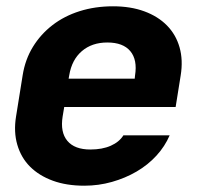

<svg xmlns="http://www.w3.org/2000/svg" viewBox="-20 -580 640 610"><path d="M248 10Q191 10 147.5 -6Q104 -22 75.5 -50.5Q47 -79 35 -120Q23 -161 31 -210L52 -341Q60 -391 84.5 -431Q109 -471 146.5 -500Q184 -529 233 -544.5Q282 -560 339 -560Q395 -560 438.5 -544Q482 -528 510.5 -499Q539 -470 550.5 -429.5Q562 -389 554 -340L538 -240H184L179 -210Q171 -160 194 -132.5Q217 -105 267 -105Q305 -105 332 -117Q359 -129 372 -150H519Q504 -115 477 -85.5Q450 -56 414 -35Q378 -14 335.5 -2Q293 10 248 10ZM198 -330H408L409 -340Q417 -390 394 -417.5Q371 -445 321 -445Q272 -445 240 -417.5Q208 -390 200 -341Z"/></svg>

Font: JetBrains Mono ExtraBold
Style: Italic
Weight: 800
Designer: Philipp Nurullin, Konstantin Bulenkov
Foundry: JetBrains
Version: Version 1.000; ttfautohint (v1.8.3)